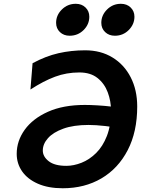

<svg xmlns="http://www.w3.org/2000/svg" viewBox="-20 -984 746 1016"><path d="M141.1 -510.3 152.3 -649.4Q221.7 -687 289.3 -702.4Q356.9 -717.8 430.7 -717.8Q513.2 -717.8 575.2 -679.9Q637.2 -642.1 671.6 -575Q706.1 -507.8 706.1 -420.4Q706.1 -286.6 655.8 -189.5Q605.5 -92.3 516.6 -40Q427.7 12.2 312 12.2Q234.9 12.2 180.2 -12Q125.5 -36.1 96.9 -77.4Q68.4 -118.7 68.4 -169.9Q68.4 -238.3 110.8 -297.4Q153.3 -356.4 233.9 -392.6Q314.5 -428.7 428.7 -428.7Q457 -428.7 495.4 -426.5Q533.7 -424.3 571.8 -419.7Q609.9 -415 636.2 -407.2V-297.4Q587.4 -311.5 536.9 -317.1Q486.3 -322.8 448.7 -322.8Q369.1 -322.8 315.2 -303.2Q261.2 -283.7 233.9 -252.9Q206.5 -222.2 206.5 -187.5Q206.5 -155.3 237.8 -130.9Q269 -106.4 331.1 -106.4Q370.1 -106.4 411.6 -122.8Q453.1 -139.2 488.5 -174.1Q523.9 -209 545.7 -264.6Q567.4 -320.3 567.4 -399.4Q567.4 -449.7 550 -495.8Q532.7 -542 495.8 -571.3Q459 -600.6 399.9 -600.6Q332 -600.6 271.5 -578.1Q210.9 -555.7 141.1 -510.3ZM516.1 -863.3Q516.1 -903.3 546.4 -933.6Q576.7 -963.9 619.6 -963.9Q651.4 -963.9 671.4 -944.3Q691.4 -924.8 691.4 -895.5Q691.4 -855.5 661.4 -825.2Q631.3 -794.9 587.9 -794.9Q556.6 -794.9 536.4 -814.2Q516.1 -833.5 516.1 -863.3ZM276.9 -863.3Q276.9 -903.8 307.4 -933.8Q337.9 -963.9 380.9 -963.9Q412.6 -963.9 432.6 -944.3Q452.6 -924.8 452.6 -895.5Q452.6 -855 422.4 -825Q392.1 -794.9 348.6 -794.9Q317.4 -794.9 297.1 -814.2Q276.9 -833.5 276.9 -863.3Z"/></svg>

Font: Andika
Style: Bold Italic
Weight: 700
Italic angle: -14°
Designer: Victor Gaultney, Annie Olsen, Julie Remington, Don Collingsworth, Eric Hays, Becca Hirsbrunner
Foundry: SIL International
Version: Version 6.101